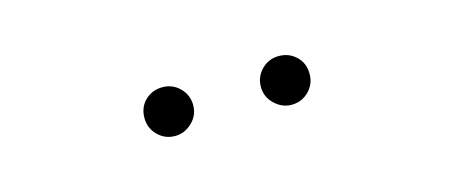

<svg xmlns="http://www.w3.org/2000/svg" viewBox="-24 -807 647 274"><g transform="rotate(-15 300.0 -670.0)"><path d="M214 -634Q199 -634 188.5 -644.5Q178 -655 178 -670Q178 -686 188.5 -696Q199 -706 214 -706Q229 -706 239.5 -695.5Q250 -685 250 -670Q250 -655 239 -644.5Q228 -634 214 -634ZM386 -634Q372 -634 361 -644.5Q350 -655 350 -670Q350 -685 360.5 -695.5Q371 -706 386 -706Q401 -706 411.5 -696Q422 -686 422 -670Q422 -655 411.5 -644.5Q401 -634 386 -634Z"/></g></svg>

Font: Hilab Light
Style: Regular
Weight: 300
Designer: Cristianderson Lima
Foundry: Cristianderson
Version: Version 1.0